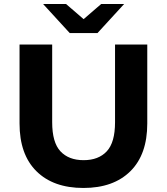

<svg xmlns="http://www.w3.org/2000/svg" viewBox="-20 -921 828 953"><path d="M394 12Q245 12 161 -71Q77 -154 77 -308V-700H239V-314Q239 -214 280 -170Q321 -126 395 -126Q469 -126 510 -170Q551 -214 551 -314V-700H711V-308Q711 -154 627 -71Q543 12 394 12ZM326 -757 194 -901H308L446 -782H344L482 -901H596L464 -757Z"/></svg>

Font: MOST Montserrat
Style: Bold
Weight: 700
Designer: Julieta Ulanovsky
Foundry: Julieta Ulanovsky
Version: Version 8.000;March 11, 2024;FontCreator 15.0.0.2926 64-bit